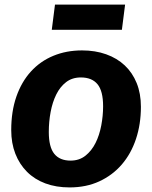

<svg xmlns="http://www.w3.org/2000/svg" viewBox="-20 -802 665 838"><path d="M595 -336Q595 -260 573.5 -195.5Q552 -131 511.5 -84Q471 -37 413.5 -10.5Q356 16 284 16Q225 16 178 -1.5Q131 -19 98 -52Q65 -85 47 -131Q29 -177 29 -234Q29 -316 51.5 -380.5Q74 -445 115 -490Q156 -535 213 -558.5Q270 -582 338 -582Q396 -582 443.5 -565Q491 -548 524.5 -516.5Q558 -485 576.5 -439.5Q595 -394 595 -336ZM288 -101Q326 -101 353 -122.5Q380 -144 397 -178Q414 -212 422 -254.5Q430 -297 430 -338Q430 -405 405.5 -434.5Q381 -464 333 -464Q295 -464 268.5 -443.5Q242 -423 225.5 -389.5Q209 -356 201 -313.5Q193 -271 193 -226Q193 -160 217 -130.5Q241 -101 288 -101ZM512 -672H206L220 -782H526Z"/></svg>

Font: Qjlgwqiwhsfqbnnlvksmvfsycuq
Style: Regular
Weight: 700
Italic angle: -8°
Designer: Carrois Corporate & Edenspiekermann
Foundry: Carrois Corporate GbR & Edenspiekermann AG
Version: Version 2.001